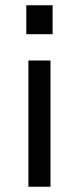

<svg xmlns="http://www.w3.org/2000/svg" viewBox="-20 -540 300 730"><path d="M80 -410V-520H180V-410ZM88 170V-310H172V170Z"/></svg>

Font: Oxanium
Style: Regular
Weight: 400
Designer: Severin Meyer
Version: Version 1.001